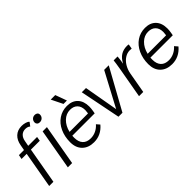

<svg xmlns="http://www.w3.org/2000/svg" viewBox="56 -1463 2220 2220"><g transform="rotate(-45 1166.0 -353.5)"><path d="M126 -447H42L52 -500H135L147 -566Q159 -637 202 -677Q245 -717 312 -717Q343 -717 371.5 -708.5Q400 -700 412 -685L378 -641Q357 -662 317 -662Q277 -662 250.5 -636.5Q224 -611 216 -565L204 -500H349L340 -447H195L116 0H47ZM447 -637Q447 -664 464.5 -682Q482 -700 510 -700Q530 -700 543 -689Q556 -678 556 -659Q556 -633 538 -615Q520 -597 492 -597Q472 -597 459.5 -608.5Q447 -620 447 -637ZM440 -500H510L422 0H352Z M1025 -322Q1025 -291 1019 -256L1013 -222H647Q646 -212 646 -190Q646 -122 680 -85.5Q714 -49 778 -49Q823 -49 863.5 -68.5Q904 -88 934 -123L968 -84Q889 10 773 10Q682 10 629 -42.5Q576 -95 576 -186Q576 -279 610.5 -353Q645 -427 706.5 -468.5Q768 -510 846 -510Q930 -510 977.5 -460Q1025 -410 1025 -322ZM963 -326Q963 -386 930.5 -419.5Q898 -453 840 -453Q775 -453 725 -404.5Q675 -356 656 -276H957L959 -284Q963 -314 963 -326ZM766 -694H840L891 -554H835Z M1521 -500 1245 0H1180L1080 -500H1149L1223 -81L1446 -500Z M1583 -378Q1598 -465 1601 -500H1665Q1662 -456 1654 -412L1651 -400H1654Q1710 -510 1827 -510Q1845 -510 1855 -507L1845 -449Q1829 -451 1813 -451Q1772 -451 1733.5 -426Q1695 -401 1668 -357Q1641 -313 1631 -260L1585 0H1516Z M2302 -322Q2302 -291 2296 -256L2290 -222H1924Q1923 -212 1923 -190Q1923 -122 1957 -85.5Q1991 -49 2055 -49Q2100 -49 2140.5 -68.5Q2181 -88 2211 -123L2245 -84Q2166 10 2050 10Q1959 10 1906 -42.5Q1853 -95 1853 -186Q1853 -279 1887.5 -353Q1922 -427 1983.5 -468.5Q2045 -510 2123 -510Q2207 -510 2254.5 -460Q2302 -410 2302 -322ZM2240 -326Q2240 -386 2207.5 -419.5Q2175 -453 2117 -453Q2052 -453 2002 -404.5Q1952 -356 1933 -276H2234L2236 -284Q2240 -314 2240 -326Z"/></g></svg>

Font: Sarabun Light
Style: Italic
Weight: 300
Italic angle: -10°
Designer: Suppakit Chalermlarp | Katatrad Co.,Ltd.
Foundry: Cadson Demak Co.,Ltd.
Version: Version 1.000; ttfautohint (v1.6)